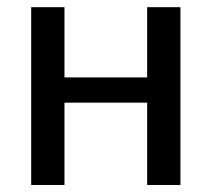

<svg xmlns="http://www.w3.org/2000/svg" viewBox="-20 -528 604 548"><path d="M495 -507.5V0H400V-235H164V0H69V-507.5H164V-307H400V-507.5Z"/></svg>

Font: Lato Medium
Style: Regular
Weight: 500
Designer: Lukasz Dziedzic
Foundry: tyPoland Lukasz Dziedzic
Version: Version 2.006; 2014-01-15